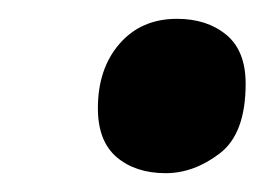

<svg xmlns="http://www.w3.org/2000/svg" viewBox="-20 -457 296 204"><path d="M156 -273Q124 -273 104 -290Q84 -307 84 -342Q84 -384 107 -410.5Q130 -437 168 -437Q200 -437 220.5 -420Q241 -403 241 -368Q241 -315 213.5 -294Q186 -273 156 -273Z"/></svg>

Font: Noto Serif ExtraCondensed ExtraBold
Style: Italic
Weight: 800
Width: 2
Italic angle: -12°
Designer: Monotype Design Team
Foundry: Monotype Imaging Inc.
Version: Version 2.013